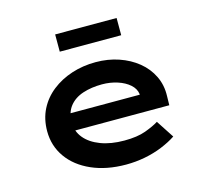

<svg xmlns="http://www.w3.org/2000/svg" viewBox="-106 -856 1074 990"><g transform="rotate(-15 431.0 -361.5)"><path d="M450 10Q346 10 266.5 -25Q187 -60 143.5 -121.5Q100 -183 100 -261Q100 -326 126 -377.5Q152 -429 198.5 -465.5Q245 -502 305 -521.5Q365 -541 433 -541Q499 -541 556 -521.5Q613 -502 656 -467Q699 -432 722.5 -383.5Q746 -335 744 -277L743 -228H206L183 -320H626L610 -302V-324Q606 -353 581 -375Q556 -397 517.5 -409.5Q479 -422 435 -422Q379 -422 333 -407Q287 -392 260.5 -358.5Q234 -325 234 -272Q234 -225 263.5 -189Q293 -153 347 -132.5Q401 -112 473 -112Q542 -112 587 -128.5Q632 -145 659 -162L721 -67Q688 -45 644 -27Q600 -9 550.5 0.5Q501 10 450 10ZM269 -641V-733H597V-641Z"/></g></svg>

Font: Lexend Tera SemiBold
Style: Regular
Weight: 600
Version: Version 1.007